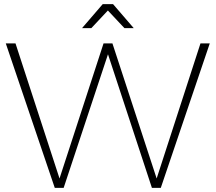

<svg xmlns="http://www.w3.org/2000/svg" viewBox="-20 -909 1044 929"><path d="M8 -699H55L274 -27H262L481 -699H524L744 -27H732L950 -699H995L758 0H715L497 -663H508L288 0H245ZM477 -889H527L627 -773H582L490 -871H514L422 -773H377Z"/></svg>

Font: Alexandria ExtraLight
Style: Regular
Weight: 250
Designer: Mohamed Gaber
Foundry: Kief Type Foundry
Version: Version 5.100